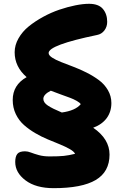

<svg xmlns="http://www.w3.org/2000/svg" viewBox="-20 -730 643 1010"><path d="M262.2 259.8Q168.9 259.8 114.5 219Q60.1 178.2 60.1 122.1Q60.1 93.8 71 79.8Q82 65.9 111.8 65.9Q126 65.9 142.8 72.5Q159.7 79.1 184.3 85.9Q209 92.8 241.2 92.8Q289.1 92.8 315.4 90.1Q341.8 87.4 375 79.1Q368.7 66.4 346.7 54Q324.7 41.5 295.4 29.5Q266.1 17.6 231.9 3.4Q197.8 -10.7 165.3 -29.8Q132.8 -48.8 106.2 -72.3Q79.6 -95.7 63.2 -129.6Q46.9 -163.6 46.9 -204.1Q46.9 -283.2 120.1 -324.2Q57.1 -378.9 57.1 -455.1Q57.1 -492.7 77.4 -528.3Q97.7 -564 131.1 -591.1Q164.6 -618.2 206.5 -641.1Q248.5 -664.1 292.2 -679Q335.9 -693.8 376.5 -701.9Q417 -710 448.2 -710Q498.5 -710 521.2 -683.1Q543.9 -656.2 543.9 -615.2Q543.9 -589.4 529.1 -569.8Q514.2 -550.3 490.2 -545.9Q235.8 -493.2 235.8 -451.2Q235.8 -439 254.2 -427Q272.5 -415 301.5 -403.6Q330.6 -392.1 365.7 -378.9Q400.9 -365.7 436 -347.9Q471.2 -330.1 500.2 -308.6Q529.3 -287.1 547.6 -255.9Q565.9 -224.6 565.9 -188Q565.9 -142.1 541.3 -108.6Q516.6 -75.2 470.2 -58.1Q556.2 1 556.2 83Q556.2 173.8 483.6 216.8Q411.1 259.8 262.2 259.8ZM208 -210Q208 -190.4 231.9 -174.6Q255.9 -158.7 305.2 -138.2Q376.5 -147.9 404.8 -182.1Q399.4 -190.4 382.8 -199.7Q366.2 -209 349.1 -215.3Q332 -221.7 299.3 -233.4Q266.6 -245.1 247.1 -252.9Q208 -232.9 208 -210Z"/></svg>

Font: Shantell Sans Normal
Style: Regular
Weight: 800
Designer: Stephen Nixon, Anya Danilova, Shantell Martin
Foundry: Arrow Type
Version: Version 1.006;[559af2be0]